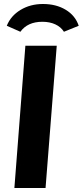

<svg xmlns="http://www.w3.org/2000/svg" viewBox="-20 -941 414 961"><path d="M52 0 107 -712H264L208 0ZM374 -812 300 -782Q285 -806 257 -819Q229 -832 192 -832Q118 -832 82 -782L14 -812Q34 -862 83 -891.5Q132 -921 195 -921Q261 -921 309 -892Q357 -863 374 -812Z"/></svg>

Font: Muli ExtraBold
Style: Italic
Weight: 800
Italic angle: -4.541°
Designer: Vernon Adams
Foundry: Vernon Adams
Version: Version 2.000